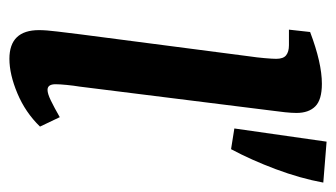

<svg xmlns="http://www.w3.org/2000/svg" viewBox="-173 -534 714 408"><g transform="rotate(90 184.0 -330.0)"><path d="M105 7Q44 7 44 -56Q44 -71 47 -95Q50 -119 53 -144L100 -505Q102 -518 103.5 -535Q105 -552 105 -560Q105 -575 97.5 -581Q90 -587 76 -587H43L48 -632Q114 -657 158 -657Q192 -657 206 -643Q220 -629 220 -603Q220 -593 218.5 -578.5Q217 -564 215 -550L164 -142Q162 -130 160.5 -115Q159 -100 159 -91Q159 -74 171 -74Q179 -74 193.5 -81Q208 -88 229 -100L249 -58Q219 -27 178.5 -10Q138 7 105 7ZM253 -471 281 -667 368 -660Q359 -611 339.5 -559Q320 -507 297 -464Z"/></g></svg>

Font: Rasa SemiBold
Style: Italic
Weight: 600
Italic angle: -7.10001°
Designer: Anna Giedrys (Yrsa+Rasa design), David Brezina (Yrsa art-direction, Rasa art-direction, design)
Foundry: Rosetta Type Foundry
Version: Version 2.004